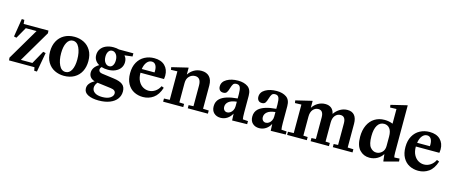

<svg xmlns="http://www.w3.org/2000/svg" viewBox="-53 -1592 6128 2589"><g transform="rotate(15 3010.5 -298.0)"><path d="M67 -583 103 -581 108 -526H454L457 -489L197 -48H358L460 -231L496 -223L447 48L409 47L400 0H45L41 -37L301 -478H151L62 -321L26 -329Z M817 -536Q888 -536 948 -506.5Q1008 -477 1044.5 -416.5Q1081 -356 1081 -267Q1081 -184 1048.5 -121.5Q1016 -59 955 -24.5Q894 10 812 10Q741 10 681 -19.5Q621 -49 584.5 -109.5Q548 -170 548 -259Q548 -342 581 -404.5Q614 -467 674.5 -501.5Q735 -536 817 -536ZM819 -46Q872 -46 901.5 -101Q931 -156 931 -250Q931 -348 899.5 -414Q868 -480 810 -480Q758 -480 728 -424.5Q698 -369 698 -275Q698 -178 729.5 -112Q761 -46 819 -46Z M1368 -273Q1400 -273 1418 -301Q1436 -329 1436 -373Q1436 -424 1413 -455Q1390 -486 1356 -486Q1324 -486 1305.5 -458Q1287 -430 1287 -386Q1287 -335 1310.5 -304Q1334 -273 1368 -273ZM1234 -26Q1192 -39 1171.5 -65Q1151 -91 1151 -127Q1151 -202 1236 -253Q1201 -272 1181 -303Q1161 -334 1161 -376Q1161 -423 1186 -459.5Q1211 -496 1256.5 -516Q1302 -536 1361 -536Q1403 -536 1439 -526H1640V-482L1533 -469L1532 -466Q1562 -434 1562 -382Q1562 -335 1537 -299Q1512 -263 1467 -243Q1422 -223 1364 -223Q1314 -223 1274 -236Q1255 -217 1255 -195Q1255 -177 1268.5 -166Q1282 -155 1306 -152L1470 -130Q1556 -119 1596.5 -87.5Q1637 -56 1637 8Q1637 67 1603.5 112.5Q1570 158 1505 184Q1440 210 1350 210Q1258 210 1200.5 181Q1143 152 1143 94Q1143 55 1168.5 24.5Q1194 -6 1234 -26ZM1385 152Q1457 152 1496.5 125.5Q1536 99 1536 63Q1536 14 1464 6L1275 -18Q1243 19 1243 58Q1243 100 1279.5 126Q1316 152 1385 152Z M1931 -536Q2027 -536 2080 -484Q2133 -432 2133 -345Q2133 -326 2129 -300L2127 -298H1800Q1800 -228 1824.5 -182Q1849 -136 1887 -114Q1925 -92 1967 -92Q2015 -92 2056.5 -119.5Q2098 -147 2122 -196H2124L2156 -183Q2123 -80 2059 -35Q1995 10 1914 10Q1846 10 1789.5 -19Q1733 -48 1699.5 -108Q1666 -168 1666 -256Q1666 -346 1701.5 -409Q1737 -472 1797.5 -504Q1858 -536 1931 -536ZM1982 -351Q1983 -359 1983 -374Q1983 -425 1964 -454Q1945 -483 1910 -483Q1870 -483 1841.5 -447.5Q1813 -412 1804 -351Z M2406 -532 2410 -530V-438H2412Q2440 -482 2486.5 -509Q2533 -536 2591 -536Q2661 -536 2701 -494Q2741 -452 2741 -371V-47L2821 -44V0H2540V-44L2607 -47V-335Q2607 -446 2525 -446Q2478 -446 2444 -412Q2410 -378 2410 -318V-47L2477 -44V0H2196V-44L2276 -47V-443L2274 -445L2187 -442L2181 -478Z M2914 -225Q2983 -288 3156 -302V-365Q3156 -429 3142.5 -458.5Q3129 -488 3092 -488Q3059 -488 3045.5 -468.5Q3032 -449 3020 -408Q3009 -368 2994.5 -347.5Q2980 -327 2946 -327Q2914 -327 2897 -346.5Q2880 -366 2880 -397Q2880 -462 2944 -499Q3008 -536 3101 -536Q3184 -536 3237 -499.5Q3290 -463 3290 -375V-139Q3290 -80 3296 -48L3369 -43V0L3160 4L3156 -88H3154Q3131 -44 3090 -17Q3049 10 2998 10Q2942 10 2906 -23.5Q2870 -57 2870 -118Q2870 -184 2914 -225ZM3066 -84Q3088 -84 3109 -98Q3130 -112 3143 -137.5Q3156 -163 3156 -194V-257Q3080 -249 3044.5 -219.5Q3009 -190 3009 -148Q3009 -119 3025 -101.5Q3041 -84 3066 -84Z M3453 -225Q3522 -288 3695 -302V-365Q3695 -429 3681.5 -458.5Q3668 -488 3631 -488Q3598 -488 3584.5 -468.5Q3571 -449 3559 -408Q3548 -368 3533.5 -347.5Q3519 -327 3485 -327Q3453 -327 3436 -346.5Q3419 -366 3419 -397Q3419 -462 3483 -499Q3547 -536 3640 -536Q3723 -536 3776 -499.5Q3829 -463 3829 -375V-139Q3829 -80 3835 -48L3908 -43V0L3699 4L3695 -88H3693Q3670 -44 3629 -17Q3588 10 3537 10Q3481 10 3445 -23.5Q3409 -57 3409 -118Q3409 -184 3453 -225ZM3605 -84Q3627 -84 3648 -98Q3669 -112 3682 -137.5Q3695 -163 3695 -194V-257Q3619 -249 3583.5 -219.5Q3548 -190 3548 -148Q3548 -119 3564 -101.5Q3580 -84 3605 -84Z M4451 -47 4511 -44V0H4255V-44L4316 -47V-348Q4316 -446 4245 -446Q4201 -446 4171 -411Q4141 -376 4141 -312V-47L4202 -44V0H3927V-44L4007 -47V-443L4005 -445L3918 -442L3912 -478L4137 -532L4141 -530V-438H4143Q4170 -481 4217 -508.5Q4264 -536 4319 -536Q4370 -536 4402.5 -510Q4435 -484 4445 -434H4447Q4479 -481 4526.5 -508.5Q4574 -536 4629 -536Q4693 -536 4726.5 -495.5Q4760 -455 4760 -377V-47L4840 -44V0H4565V-44L4626 -47V-348Q4626 -446 4555 -446Q4510 -446 4480.5 -411Q4451 -376 4451 -312Z M5403 -80 5474 -84 5478 -44 5276 10 5272 8 5261 -88H5259Q5232 -44 5183.5 -17Q5135 10 5076 10Q4994 10 4939 -48.5Q4884 -107 4884 -231Q4884 -324 4916.5 -393Q4949 -462 5008 -499Q5067 -536 5146 -536Q5208 -536 5261 -514V-717L5259 -719L5173 -716L5167 -752L5391 -806L5395 -804V-148Q5395 -96 5403 -80ZM5148 -81Q5193 -81 5227 -113.5Q5261 -146 5261 -202V-334Q5261 -409 5231.5 -446Q5202 -483 5154 -483Q5094 -483 5061.5 -429.5Q5029 -376 5029 -278Q5029 -166 5065 -123.5Q5101 -81 5148 -81Z M5775 -536Q5871 -536 5924 -484Q5977 -432 5977 -345Q5977 -326 5973 -300L5971 -298H5644Q5644 -228 5668.5 -182Q5693 -136 5731 -114Q5769 -92 5811 -92Q5859 -92 5900.5 -119.5Q5942 -147 5966 -196H5968L6000 -183Q5967 -80 5903 -35Q5839 10 5758 10Q5690 10 5633.5 -19Q5577 -48 5543.5 -108Q5510 -168 5510 -256Q5510 -346 5545.5 -409Q5581 -472 5641.5 -504Q5702 -536 5775 -536ZM5826 -351Q5827 -359 5827 -374Q5827 -425 5808 -454Q5789 -483 5754 -483Q5714 -483 5685.5 -447.5Q5657 -412 5648 -351Z"/></g></svg>

Font: Minipax
Style: Bold
Weight: 600
Designer: Raphaël Ronot, Igor Stepanchenko (Cyrillic)
Foundry: steppetype
Version: Version 1.002